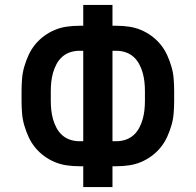

<svg xmlns="http://www.w3.org/2000/svg" viewBox="-20 -755 790 775"><path d="M316 0V-84H300Q275 -84 250 -87.5Q225 -91 202 -100.5Q179 -110 158.5 -125Q138 -140 122 -159.5Q106 -179 95.5 -202Q85 -225 78 -249Q71 -273 69 -298Q67 -323 67 -348V-387Q67 -412 69 -437Q71 -462 78 -486Q85 -510 95.5 -533Q106 -556 122 -575.5Q138 -595 158.5 -610Q179 -625 202 -634.5Q225 -644 250 -647.5Q275 -651 300 -651H316V-735H434V-651H450Q475 -651 500 -647.5Q525 -644 548 -634.5Q571 -625 591.5 -610Q612 -595 628 -575.5Q644 -556 654.5 -533Q665 -510 672 -486Q679 -462 681 -437Q683 -412 683 -387V-348Q683 -323 681 -298Q679 -273 672 -249Q665 -225 654.5 -202Q644 -179 628 -159.5Q612 -140 591.5 -125Q571 -110 548 -100.5Q525 -91 500 -87.5Q475 -84 450 -84H434V0ZM300 -185H316V-550H300Q281 -550 263 -544Q245 -538 231 -525.5Q217 -513 208 -496Q199 -479 194 -461Q189 -443 187 -424.5Q185 -406 185 -387V-348Q185 -329 187 -310.5Q189 -292 194 -274Q199 -256 208 -239Q217 -222 231 -209.5Q245 -197 263 -191Q281 -185 300 -185ZM450 -185Q469 -185 487 -191Q505 -197 519 -209.5Q533 -222 542 -239Q551 -256 556 -274Q561 -292 563 -310.5Q565 -329 565 -348V-387Q565 -406 563 -424.5Q561 -443 556 -461Q551 -479 542 -496Q533 -513 519 -525.5Q505 -538 487 -544Q469 -550 450 -550H434V-185Z"/></svg>

Font: Zed Sans Extended
Style: Bold
Weight: 700
Width: 7
Designer: Belleve Invis
Foundry: Belleve Invis
Version: Version 1.0.0; ttfautohint (v1.8.4)